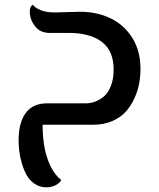

<svg xmlns="http://www.w3.org/2000/svg" viewBox="-20 -530 676 816"><path d="M319.8 -480Q392.1 -480 450 -452.1Q507.8 -424.3 542.5 -368.7Q577.1 -313 577.1 -237.8Q577.1 -206.1 571.3 -174.6Q565.4 -143.1 550.8 -111.1Q536.1 -79.1 514.2 -54.9Q492.2 -30.8 457 -15.4Q421.9 0 377.9 0H161.1Q161.1 85.9 182.4 146.2Q203.6 206.5 240.2 234.9Q235.4 246.6 217.8 256.3Q200.2 266.1 176.8 266.1Q149.4 266.1 127.9 251.7Q106.4 237.3 94 215.6Q81.5 193.8 73.2 165.5Q64.9 137.2 62 113Q59.1 88.9 59.1 65.9Q59.1 -8.3 89.1 -49.6Q119.1 -90.8 180.2 -90.8H345.2Q364.3 -90.8 383.3 -97.7Q402.3 -104.5 420.9 -119.6Q439.5 -134.8 451.2 -164.6Q462.9 -194.3 462.9 -234.9Q462.9 -314 412.6 -352.1Q362.3 -390.1 272 -390.1H190.9Q152.8 -390.1 131.1 -415.8Q109.4 -441.4 106.9 -472.2Q104.5 -502.9 120.1 -509.8Q127.9 -497.1 152.1 -487.1Q176.3 -477.1 213.9 -477.1Q225.6 -477.1 265.9 -478.5Q306.2 -480 319.8 -480Z"/></svg>

Font: El Messiri SemiBold
Style: Regular
Weight: 600
Designer: Mohamed Gaber
Foundry: Kief Type Foundry
Version: Version 2.007;PS 002.007;hotconv 1.0.88;makeotf.lib2.5.64775